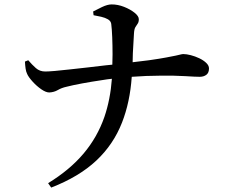

<svg xmlns="http://www.w3.org/2000/svg" viewBox="-20 -795 1040 870"><path d="M93 -516 108 -522Q125 -502 142.5 -486.5Q160 -471 185 -471Q199 -471 228.5 -473.5Q258 -476 297 -480.5Q336 -485 378 -489.5Q420 -494 459 -499Q475 -501 489 -502Q490 -524 490 -548Q490 -589 488.5 -626.5Q487 -664 484 -687Q482 -700 469 -707.5Q456 -715 438.5 -719Q421 -723 404 -726L402 -743Q417 -751 442 -763Q467 -775 486 -775Q514 -775 542 -764Q570 -753 589.5 -737.5Q609 -722 609 -708Q609 -695 604 -688Q599 -681 593.5 -672Q588 -663 587 -642Q584 -601 582 -554Q582 -533 581 -513Q624 -518 655 -522Q704 -529 733 -534.5Q762 -540 776.5 -543Q791 -546 798 -548Q805 -550 811 -550Q825 -550 844.5 -545Q864 -540 883 -531Q902 -522 914.5 -510Q927 -498 927 -485Q927 -465 915 -456Q903 -447 885 -447Q865 -447 819 -450Q773 -453 701 -452Q647 -452 577 -447Q569 -332 533 -240Q494 -140 416 -67Q338 6 212 55L198 35Q296 -25 358.5 -99Q421 -173 453 -265Q480 -344 487 -438Q466 -436 443 -432Q395 -425 352 -417Q309 -409 282 -402Q259 -397 242 -387Q225 -377 203 -376Q188 -376 167 -390.5Q146 -405 127.5 -425.5Q109 -446 103 -460Q98 -470 96 -484Q94 -498 93 -516Z"/></svg>

Font: Early Summer Mincho SemiBold
Style: Regular
Weight: 600
Designer: GuiWonder
Version: Version 1.002